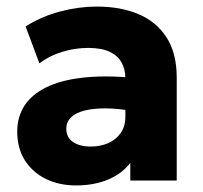

<svg xmlns="http://www.w3.org/2000/svg" viewBox="-20 -550 620 585"><path d="M211.5 15Q160.5 15 120 -4.8Q79.5 -24.5 56 -61.2Q32.5 -98 32.5 -149.5Q32.5 -193.5 54.2 -227.5Q76 -261.5 120 -283.5Q164 -305.5 230.8 -313.2Q297.5 -321 387 -313L388.5 -211Q341 -219.5 302.8 -219.8Q264.5 -220 237.8 -213.2Q211 -206.5 196.5 -192.5Q182 -178.5 182 -158Q182 -131.5 202.2 -117.5Q222.5 -103.5 256.5 -103.5Q286 -103.5 309.8 -114Q333.5 -124.5 347.8 -144.8Q362 -165 362 -194.5V-311Q362 -338.5 350.5 -359.5Q339 -380.5 314.2 -392.2Q289.5 -404 248.5 -404Q209 -404 170 -392.2Q131 -380.5 100 -357L58 -469.5Q107.5 -500.5 164 -515.2Q220.5 -530 275 -530Q347 -530 401.8 -507Q456.5 -484 487.5 -436Q518.5 -388 518.5 -313V0H377V-54Q352.5 -21 309.5 -3Q266.5 15 211.5 15Z"/></svg>

Font: Geologica Roman
Style: Bold
Weight: 700
Designer: Sindre Bremnes, Frode Helland
Foundry: Monokrom Skriftforlag AS
Version: Version 1.010;gftools[0.9.28]